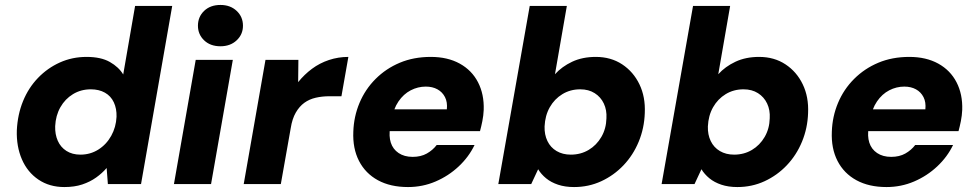

<svg xmlns="http://www.w3.org/2000/svg" viewBox="-20 -744 3948 776"><path d="M240 12Q180 12 135.5 -18Q91 -48 68.5 -100Q46 -152 48 -217Q51 -281 73 -335Q95 -389 133.5 -429Q172 -469 222 -491.5Q272 -514 330 -514Q388 -514 424 -493.5Q460 -473 478 -443L526 -720H676L550 0H416L411 -65Q393 -44 368.5 -26.5Q344 -9 312.5 1.5Q281 12 240 12ZM305 -119Q345 -119 377.5 -139.5Q410 -160 429.5 -195Q449 -230 451 -272Q452 -305 440 -330.5Q428 -356 404 -369.5Q380 -383 347 -383Q307 -383 275 -363.5Q243 -344 224 -310.5Q205 -277 203 -234Q202 -201 213.5 -175Q225 -149 248.5 -134Q272 -119 305 -119Z M683 0 771 -502H921L833 0ZM871 -557Q830 -557 805 -581Q780 -605 780 -640Q780 -676 805 -700Q830 -724 871 -724Q911 -724 936.5 -700Q962 -676 962 -640Q962 -605 936.5 -581Q911 -557 871 -557Z M965 0 1053 -502H1186L1185 -412Q1210 -443 1241 -466Q1272 -489 1309.5 -501.5Q1347 -514 1388 -514L1360 -355H1312Q1282 -355 1256 -349Q1230 -343 1210 -328.5Q1190 -314 1175.5 -289Q1161 -264 1155 -226L1115 0Z M1629 12Q1558 12 1507.5 -15.5Q1457 -43 1431 -93.5Q1405 -144 1408 -212Q1410 -273 1433 -328Q1456 -383 1498 -425Q1540 -467 1596 -490.5Q1652 -514 1721 -514Q1789 -514 1838 -487Q1887 -460 1912 -411.5Q1937 -363 1935 -300Q1934 -277 1929.5 -254.5Q1925 -232 1920 -214H1512L1528 -302H1786Q1789 -331 1778.5 -351.5Q1768 -372 1748 -383Q1728 -394 1701 -394Q1669 -394 1640 -379Q1611 -364 1590.5 -334Q1570 -304 1562 -258L1557 -229Q1551 -194 1559.5 -167.5Q1568 -141 1591 -125.5Q1614 -110 1648 -110Q1681 -110 1705 -123.5Q1729 -137 1745 -158H1898Q1875 -110 1834 -71.5Q1793 -33 1740.5 -10.5Q1688 12 1629 12Z M2300 12Q2264 12 2235.5 2.5Q2207 -7 2187 -23.5Q2167 -40 2155 -60L2127 0H1994L2121 -720H2271L2223 -444Q2251 -475 2292.5 -494.5Q2334 -514 2388 -514Q2449 -514 2494.5 -484Q2540 -454 2564.5 -403Q2589 -352 2586 -287Q2584 -226 2561.5 -171.5Q2539 -117 2500 -76Q2461 -35 2410 -11.5Q2359 12 2300 12ZM2287 -119Q2327 -119 2359 -138Q2391 -157 2410.5 -190.5Q2430 -224 2431 -266Q2433 -299 2420.5 -325.5Q2408 -352 2383.5 -367.5Q2359 -383 2325 -383Q2285 -383 2253 -363.5Q2221 -344 2202 -310.5Q2183 -277 2181 -233Q2180 -200 2192.5 -174Q2205 -148 2229.5 -133.5Q2254 -119 2287 -119Z M2960 12Q2924 12 2895.5 2.5Q2867 -7 2847 -23.5Q2827 -40 2815 -60L2787 0H2654L2781 -720H2931L2883 -444Q2911 -475 2952.5 -494.5Q2994 -514 3048 -514Q3109 -514 3154.5 -484Q3200 -454 3224.5 -403Q3249 -352 3246 -287Q3244 -226 3221.5 -171.5Q3199 -117 3160 -76Q3121 -35 3070 -11.5Q3019 12 2960 12ZM2947 -119Q2987 -119 3019 -138Q3051 -157 3070.5 -190.5Q3090 -224 3091 -266Q3093 -299 3080.5 -325.5Q3068 -352 3043.5 -367.5Q3019 -383 2985 -383Q2945 -383 2913 -363.5Q2881 -344 2862 -310.5Q2843 -277 2841 -233Q2840 -200 2852.5 -174Q2865 -148 2889.5 -133.5Q2914 -119 2947 -119Z M3563 12Q3492 12 3441.5 -15.5Q3391 -43 3365 -93.5Q3339 -144 3342 -212Q3344 -273 3367 -328Q3390 -383 3432 -425Q3474 -467 3530 -490.5Q3586 -514 3655 -514Q3723 -514 3772 -487Q3821 -460 3846 -411.5Q3871 -363 3869 -300Q3868 -277 3863.5 -254.5Q3859 -232 3854 -214H3446L3462 -302H3720Q3723 -331 3712.5 -351.5Q3702 -372 3682 -383Q3662 -394 3635 -394Q3603 -394 3574 -379Q3545 -364 3524.5 -334Q3504 -304 3496 -258L3491 -229Q3485 -194 3493.5 -167.5Q3502 -141 3525 -125.5Q3548 -110 3582 -110Q3615 -110 3639 -123.5Q3663 -137 3679 -158H3832Q3809 -110 3768 -71.5Q3727 -33 3674.5 -10.5Q3622 12 3563 12Z"/></svg>

Font: DM Sans 16pt Black
Style: Italic
Weight: 900
Italic angle: -10°
Version: Version 4.004;gftools[0.9.30]